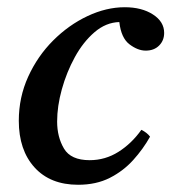

<svg xmlns="http://www.w3.org/2000/svg" viewBox="-20 -499 474 531"><path d="M196 12Q119 12 75.5 -36Q32 -84 32 -165Q32 -230 58 -287Q84 -344 127 -387Q170 -430 222 -454.5Q274 -479 325 -479Q372 -479 403 -459Q434 -439 434 -408Q434 -387 420 -373Q406 -359 383 -359Q361 -359 338 -376.5Q315 -394 310 -438Q273 -437 241.5 -410Q210 -383 187 -341Q164 -299 151 -252Q138 -205 138 -163Q138 -120 157 -88Q176 -56 228 -56Q271 -56 307.5 -79Q344 -102 371 -140Q387 -132 395 -121Q376 -87 348.5 -56.5Q321 -26 283.5 -7Q246 12 196 12Z"/></svg>

Font: Tiro Bangla
Style: Italic
Weight: 400
Italic angle: -11°
Designer: Bangla: John Hudson & Fiona Ross, assisted by Neelakash Kshetrimayum. Latin: John Hudson with Paul Hanslow, assisted by 
Foundry: Tiro Typeworks Ltd.
Version: Version 1.60